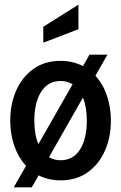

<svg xmlns="http://www.w3.org/2000/svg" viewBox="-20 -765 520 825"><path d="M240.5 10Q188.5 10 146 -11.5L116.5 40H39L92 -52.5Q59 -88 41.5 -138.2Q24 -188.5 24 -246.5Q24 -317.5 49.5 -375.8Q75 -434 123.5 -468.8Q172 -503.5 240.5 -503.5Q293 -503.5 336.5 -481L364.5 -530H441.5L390 -439.5Q422.5 -404 439.5 -354Q456.5 -304 456.5 -246.5Q456.5 -176 431 -117.8Q405.5 -59.5 357 -24.8Q308.5 10 240.5 10ZM127.5 -246.5Q127.5 -187 145 -145.5L292 -403Q269.5 -417 240.5 -417Q186.5 -417 157 -371Q127.5 -325 127.5 -246.5ZM240.5 -76.5Q294.5 -76.5 323.8 -122.5Q353 -168.5 353 -246.5Q353 -305 336.5 -346L190.5 -89.5Q212.5 -76.5 240.5 -76.5ZM166 -581.5V-650L317 -745V-639.5Z"/></svg>

Font: Cabin Condensed Medium
Style: Regular
Weight: 500
Width: 3
Designer: Pablo Impallari
Foundry: Pablo Impallari. http://www.impallari.com Igino Marini. http://www.ikern.com
Version: Version 3.001; ttfautohint (v1.8.3)